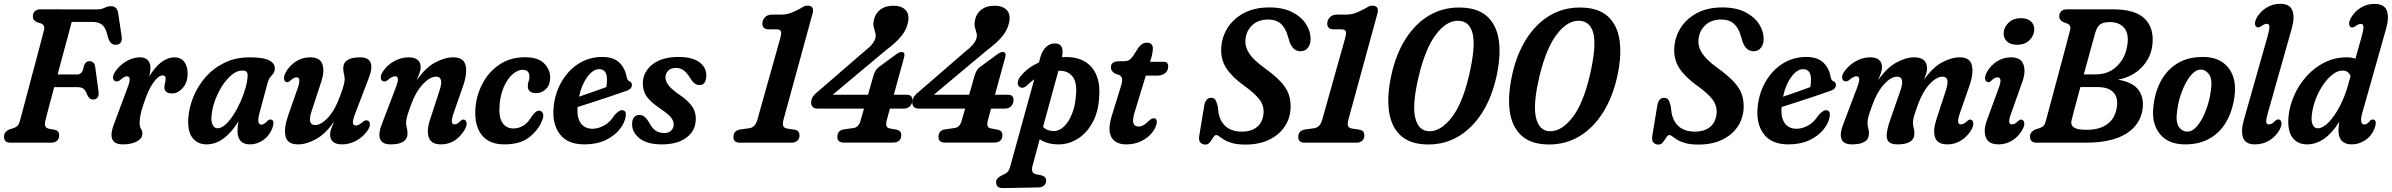

<svg xmlns="http://www.w3.org/2000/svg" viewBox="-20 -749 12557 1008"><path d="M152.5 -663.5Q152.5 -680 163 -690Q173.5 -700 193 -700L487 -699.5Q512 -699.5 529 -708Q546 -716.5 563.5 -716.5Q594.5 -716.5 600.5 -679.5L618.5 -559Q624.5 -518.5 592.5 -514Q577 -512 565.5 -520.8Q554 -529.5 547 -553L539.5 -579.5Q532 -606.5 514.2 -620.2Q496.5 -634 465 -634H356.5Q351.5 -614.5 339.8 -571.2Q328 -528 313 -472Q298 -416 282.5 -358H384Q398 -358 406.8 -366.8Q415.5 -375.5 421 -405Q430.5 -428 449 -428Q476 -428 480 -396.5L497.5 -267Q500 -246 491.5 -236.2Q483 -226.5 468.5 -226.5Q448 -226.5 437 -253Q428 -277 416.8 -284.2Q405.5 -291.5 384 -291.5H264.5Q248 -230 235.2 -181.8Q222.5 -133.5 218.5 -117Q213.5 -96 217.8 -86.2Q222 -76.5 239 -72.5L268 -67.5Q291 -62 290.5 -38Q290.5 -21.5 280 -10.8Q269.5 0 248.5 0H35.5Q15.5 0 8.2 -9Q1 -18 1 -32Q1.5 -46 9.2 -55.2Q17 -64.5 28.5 -69.5L50 -76Q63.5 -80.5 71.2 -88Q79 -95.5 84 -112.5Q89 -131 99 -168.2Q109 -205.5 121.8 -253.8Q134.5 -302 148.2 -353.8Q162 -405.5 174.8 -453.2Q187.5 -501 197 -537.5Q206.5 -574 211 -591.5Q217 -616.5 196.5 -625.5L174.5 -632.5Q151.5 -643.5 152.5 -663.5Z M590.5 -321.5Q576.5 -322.5 573.8 -337Q571 -351.5 582.5 -369.5Q605 -404 641 -426Q677 -448 715.5 -448Q741.5 -448 755.8 -433.2Q770 -418.5 770 -393Q770 -375.5 763.5 -348Q794.5 -399 828.5 -423.5Q862.5 -448 896 -448Q928.5 -448 946.8 -425.2Q965 -402.5 965 -363Q965 -316.5 939.8 -287.5Q914.5 -258.5 883.5 -258.5Q861 -258.5 852 -267.8Q843 -277 843 -290.5Q843 -302.5 846.2 -313Q849.5 -323.5 849.5 -337.5Q849.5 -353 833.5 -353Q812 -353 784.8 -315Q757.5 -277 733 -200.5Q720.5 -163 716.8 -141.8Q713 -120.5 713 -103.5Q713 -83 720.2 -72.8Q727.5 -62.5 727.5 -48.5Q727.5 -22.5 699 -6.8Q670.5 9 625 9Q534.5 9 581.5 -106L648.5 -285.5Q662 -320 661 -334.2Q660 -348.5 646 -348.5Q639 -348.5 630.8 -343.8Q622.5 -339 608.5 -327Q598.5 -320 590.5 -321.5Z M1342 -154Q1333.5 -122 1337 -108.2Q1340.5 -94.5 1352 -94.5Q1366 -94.5 1385 -115Q1394 -123 1401.5 -121.5Q1425 -119 1409.5 -75Q1393.5 -35 1361.2 -13Q1329 9 1292.5 9Q1259 9 1243 -9.2Q1227 -27.5 1227 -59Q1227 -70.5 1228 -83.2Q1229 -96 1232 -112Q1157 9 1064.5 9Q1016 9 989.2 -27.2Q962.5 -63.5 969 -135Q973.5 -187.5 996 -242.5Q1018.5 -297.5 1059 -344Q1099.5 -390.5 1157.8 -419.2Q1216 -448 1292.5 -448Q1364 -448 1394.8 -431.2Q1425.5 -414.5 1422.5 -385.5Q1421 -370.5 1414 -362Q1407 -353.5 1398.8 -343.8Q1390.5 -334 1385.5 -316ZM1091.5 -150Q1086.5 -113.5 1095.8 -94.5Q1105 -75.5 1121.5 -75.5Q1141.5 -75.5 1163.2 -94.8Q1185 -114 1205.2 -145.2Q1225.5 -176.5 1242 -213.5Q1258.5 -250.5 1268.8 -286.5Q1279 -322.5 1280 -351Q1281 -364.5 1274.8 -371.5Q1268.5 -378.5 1250.5 -378.5Q1225.5 -378.5 1199.8 -358.5Q1174 -338.5 1151.2 -305.2Q1128.5 -272 1112.5 -231.5Q1096.5 -191 1091.5 -150Z M1905.5 -117Q1919 -116 1921.5 -101Q1924 -86 1912.5 -68Q1891 -34 1853.8 -12.5Q1816.5 9 1776.5 9Q1713 9 1713 -43.5Q1713 -57 1719 -73.2Q1725 -89.5 1734 -111Q1688 -45 1638 -18Q1588 9 1544.5 9Q1488.5 9 1479 -34Q1469.5 -77 1493 -143L1542.5 -285Q1563 -343 1537.5 -343Q1522.5 -343 1503.5 -325Q1493 -315.5 1486 -317.5Q1475.5 -318.5 1471.8 -332.2Q1468 -346 1480 -369Q1498.5 -403.5 1532.5 -425.8Q1566.5 -448 1608 -448Q1660.5 -448 1672.8 -411.5Q1685 -375 1666.5 -320L1615.5 -164Q1592 -92.5 1634.5 -92.5Q1666.5 -92.5 1703.5 -133.2Q1740.5 -174 1766 -246.5Q1780 -285 1784.8 -302.8Q1789.5 -320.5 1789.5 -333.5Q1789.5 -348 1785.8 -361Q1782 -374 1782 -390Q1782 -448 1870.5 -448Q1960.5 -448 1913.5 -332.5L1845 -153.5Q1831.5 -119 1832.8 -104.5Q1834 -90 1848 -90Q1855.5 -90 1864.2 -94.2Q1873 -98.5 1887 -111Q1897 -119 1905.5 -117Z M1996 -322Q1982 -322.5 1979.5 -337.8Q1977 -353 1989 -371.5Q2011 -406.5 2048.2 -427.2Q2085.5 -448 2125 -448Q2188.5 -448 2188.5 -395.5Q2188.5 -382 2182.5 -365.5Q2176.5 -349 2167.5 -327Q2213.5 -393.5 2264.2 -420.8Q2315 -448 2359.5 -448Q2415 -448 2424.5 -405Q2434 -362 2410.5 -296L2361 -153.5Q2341 -96 2366 -96Q2373 -96 2380.5 -100Q2388 -104 2399.5 -115.5Q2407.5 -123 2415 -121Q2425 -120 2429 -106.8Q2433 -93.5 2421.5 -71Q2399.5 -33 2367.8 -12Q2336 9 2296 9Q2243.5 9 2231.2 -27.2Q2219 -63.5 2237 -118.5L2288 -275Q2311.5 -346.5 2269.5 -346.5Q2237 -346.5 2199 -305.8Q2161 -265 2135.5 -192.5Q2121.5 -153.5 2116.8 -136Q2112 -118.5 2112 -105.5Q2112 -90.5 2115.8 -77.8Q2119.5 -65 2119.5 -48.5Q2119.5 9 2031 9Q1941 9 1988 -106L2056.5 -285.5Q2070 -320 2069 -334.2Q2068 -348.5 2054 -348.5Q2038 -348.5 2015.5 -328.5Q2005.5 -320 1996 -322Z M2724 -382.5Q2698 -382.5 2671.5 -359.5Q2645 -336.5 2625.8 -294.2Q2606.5 -252 2602.5 -194Q2598 -134.5 2617.8 -104.5Q2637.5 -74.5 2676 -74.5Q2703 -74.5 2728.2 -90Q2753.5 -105.5 2773.5 -141Q2784.5 -154.5 2792.5 -161.2Q2800.5 -168 2810.5 -168Q2823 -168 2830 -154.5Q2837 -141 2824.5 -112Q2803.5 -63 2756.5 -27Q2709.5 9 2627.5 9Q2549 9 2510.2 -39Q2471.5 -87 2475.5 -172Q2479 -244.5 2511.8 -307.8Q2544.5 -371 2601.8 -409.8Q2659 -448.5 2736 -448.5Q2805.5 -448.5 2837 -415.8Q2868.5 -383 2868.5 -342Q2868.5 -303.5 2846.5 -281.8Q2824.5 -260 2795.5 -260Q2751 -260 2751 -297Q2751 -311 2755.2 -321.8Q2759.5 -332.5 2759.5 -347Q2759.5 -382.5 2724 -382.5Z M3265 -138Q3260 -103.5 3232.8 -69.5Q3205.5 -35.5 3158.8 -13.2Q3112 9 3048 9Q2963 9 2922.2 -41Q2881.5 -91 2885.5 -170.5Q2889.5 -248.5 2923.8 -312Q2958 -375.5 3014.5 -412.8Q3071 -450 3141.5 -450Q3200 -450 3230.8 -421Q3261.5 -392 3269.5 -346Q3272.5 -334.5 3275.2 -330.2Q3278 -326 3283.5 -323Q3296 -318 3297.5 -305Q3298.5 -294 3290.8 -285Q3283 -276 3261.5 -269.5Q3229 -258 3184.2 -243Q3139.5 -228 3093.8 -213.2Q3048 -198.5 3012 -187V-186.5Q3008 -131.5 3029 -102.2Q3050 -73 3091 -73Q3120 -73 3151.2 -89.8Q3182.5 -106.5 3206 -144.5Q3233.5 -174.5 3250.5 -170Q3269.5 -165.5 3265 -138ZM3125.5 -386Q3093.5 -386 3063.5 -345.2Q3033.5 -304.5 3020 -241.5Q3054 -253 3093.5 -266.8Q3133 -280.5 3163.5 -292Q3166.5 -309.5 3166.5 -335Q3166.5 -358.5 3156.2 -372.2Q3146 -386 3125.5 -386Z M3467 -50.5Q3491.5 -50.5 3504.2 -64Q3517 -77.5 3517 -96Q3517 -113 3504 -130.8Q3491 -148.5 3447.5 -178Q3393.5 -214.5 3373.2 -245.2Q3353 -276 3355 -319Q3359 -376 3408.2 -413Q3457.5 -450 3542 -450Q3613.5 -450 3650.8 -423Q3688 -396 3688 -354.5Q3688 -302.5 3652.5 -302.5Q3638 -302.5 3626.5 -311.2Q3615 -320 3601 -342.5Q3586.5 -367 3569 -379.8Q3551.5 -392.5 3528 -392.5Q3502.5 -392.5 3488 -377.8Q3473.5 -363 3473.5 -342.5Q3473.5 -325 3487 -305Q3500.5 -285 3541.5 -255.5Q3584 -227 3604.5 -202Q3625 -177 3630 -153.2Q3635 -129.5 3631.5 -105.5Q3624.5 -54 3578 -22.5Q3531.5 9 3455 9Q3378 9 3338.2 -22.2Q3298.5 -53.5 3298.5 -96.5Q3298.5 -145.5 3338 -145.5Q3353 -145.5 3365.2 -134.8Q3377.5 -124 3389 -104Q3404.5 -74 3423.8 -62.2Q3443 -50.5 3467 -50.5Z M4016.5 -595Q3982 -595 3982.5 -626.5Q3983 -644 3996 -658.2Q4009 -672.5 4035.5 -672.5H4087Q4106 -672.5 4124.2 -678.5Q4142.5 -684.5 4175.5 -701Q4189 -709.5 4199 -714.5Q4209 -719.5 4218.5 -719.5Q4257 -719.5 4246 -678L4093.5 -121Q4088 -100.5 4091.5 -88.8Q4095 -77 4112.5 -74L4153.5 -68Q4167.5 -64.5 4172.5 -56.5Q4177.5 -48.5 4177.5 -37Q4177 -19.5 4165.5 -9.8Q4154 0 4136 0H3864Q3829 0 3830.5 -32.5Q3832 -62.5 3864 -69L3915 -76Q3945 -80.5 3956.5 -121.5L4076.5 -549Q4084 -576 4079.2 -585.5Q4074.5 -595 4055.5 -595Z M4565 -350Q4574 -381.5 4592.5 -396L4675.5 -457Q4690 -468 4697.8 -472Q4705.5 -476 4713 -476Q4734 -476 4726.5 -448L4672.5 -251.5H4741Q4771.5 -251.5 4770 -222Q4769.5 -204.5 4757.8 -191.8Q4746 -179 4724.5 -179H4652L4635 -116Q4625.5 -80 4650 -75L4687.5 -68Q4713 -62 4711.5 -37.5Q4711 -19.5 4699.8 -10Q4688.5 -0.5 4670 -0.5H4409.5Q4375 -0.5 4376 -32.5Q4377.5 -64 4408.5 -69.5L4461.5 -77Q4488.5 -81 4498 -116L4516 -179H4271Q4254 -179 4245.8 -188.8Q4237.5 -198.5 4238.5 -213Q4239 -228.5 4248 -242Q4257 -255.5 4279.5 -273L4517 -478.5Q4546 -501 4558.8 -517.2Q4571.5 -533.5 4575.5 -548Q4579.5 -564.5 4575 -578Q4570.5 -591.5 4566.8 -607.8Q4563 -624 4569 -648.5Q4577 -680.5 4603 -699.8Q4629 -719 4671 -719Q4709.5 -719 4730.5 -700Q4751.5 -681 4749.5 -648.5Q4747 -624 4737 -600Q4727 -576 4702.2 -548.2Q4677.5 -520.5 4630.5 -485L4351.5 -251.5H4537Z M5096 -350Q5105 -381.5 5123.5 -396L5206.5 -457Q5221 -468 5228.8 -472Q5236.5 -476 5244 -476Q5265 -476 5257.5 -448L5203.5 -251.5H5272Q5302.5 -251.5 5301 -222Q5300.5 -204.5 5288.8 -191.8Q5277 -179 5255.5 -179H5183L5166 -116Q5156.5 -80 5181 -75L5218.5 -68Q5244 -62 5242.5 -37.5Q5242 -19.5 5230.8 -10Q5219.5 -0.5 5201 -0.5H4940.5Q4906 -0.5 4907 -32.5Q4908.5 -64 4939.5 -69.5L4992.5 -77Q5019.5 -81 5029 -116L5047 -179H4802Q4785 -179 4776.8 -188.8Q4768.5 -198.5 4769.5 -213Q4770 -228.5 4779 -242Q4788 -255.5 4810.5 -273L5048 -478.5Q5077 -501 5089.8 -517.2Q5102.5 -533.5 5106.5 -548Q5110.5 -564.5 5106 -578Q5101.5 -591.5 5097.8 -607.8Q5094 -624 5100 -648.5Q5108 -680.5 5134 -699.8Q5160 -719 5202 -719Q5240.5 -719 5261.5 -700Q5282.5 -681 5280.5 -648.5Q5278 -624 5268 -600Q5258 -576 5233.2 -548.2Q5208.5 -520.5 5161.5 -485L4882.5 -251.5H5068Z M5373.5 -302Q5348 -278 5329.5 -295.5Q5320 -305.5 5324.5 -323Q5329 -340.5 5344.5 -356Q5379.5 -397 5434.5 -421L5441 -445.5Q5450.5 -481 5470.5 -501Q5490.5 -521 5518.5 -521Q5570 -521 5555.5 -449Q5567 -449.5 5578.5 -449.5Q5666 -449.5 5711.8 -395Q5757.5 -340.5 5751 -244.5Q5747.5 -164.5 5717 -107.8Q5686.5 -51 5639 -21Q5591.5 9 5537.5 9Q5477.5 9 5438.5 -18L5400.5 122.5Q5390.5 159.5 5419 166L5445.5 171Q5472.5 178 5472.5 199Q5472.5 215 5461.2 225Q5450 235 5432 235L5246 238.5Q5209.5 239 5209.5 207.5Q5209.5 196.5 5216.8 188Q5224 179.5 5242 170.5Q5261.5 162.5 5269.8 153.5Q5278 144.5 5282.5 129L5410 -333Q5391 -319.5 5373.5 -302ZM5545 -377.5Q5541 -377.5 5536.5 -377L5456 -83Q5476.5 -61 5512.5 -61Q5542 -61 5567.2 -86Q5592.5 -111 5609 -153.8Q5625.5 -196.5 5629 -251Q5635 -318 5610.5 -347.8Q5586 -377.5 5545 -377.5Z M5856.5 -355 5833.5 -363Q5812 -376.5 5812 -394.5Q5812 -427.5 5855 -427.5H5879Q5896 -427.5 5906 -432.8Q5916 -438 5928 -454L5958 -500.5Q5976.5 -525 6001.5 -525Q6032.5 -525 6032.5 -493.5Q6032.5 -484.5 6030.2 -471.5Q6028 -458.5 6022.5 -439.5L6017.5 -424.5H6090.5Q6113 -424.5 6113 -401Q6113 -378 6097 -365Q6081 -352 6054.5 -352H5995.5L5937 -160.5Q5924 -118.5 5930.8 -101.5Q5937.5 -84.5 5958.5 -84.5Q5982 -84.5 6011.5 -114.5Q6028 -129.5 6038.5 -128Q6056.5 -126.5 6052.5 -101.5Q6047.5 -75 6026 -49.5Q6004.5 -24 5970.5 -7.5Q5936.5 9 5893 9Q5834.5 9 5813.8 -31Q5793 -71 5820.5 -152.5L5862 -287Q5872.5 -318.5 5871.5 -332.5Q5870.5 -346.5 5856.5 -355Z M6519 10Q6477 10 6450.2 2.5Q6423.5 -5 6407.5 -15Q6391.5 -25 6382 -32.5Q6372.5 -40 6365 -40Q6357 -40 6349.5 -27.5Q6342 -15 6332.2 -2.5Q6322.5 10 6308.5 10Q6291.5 10 6281.8 -1Q6272 -12 6276 -36L6302 -193Q6305 -212.5 6313.8 -224Q6322.5 -235.5 6337 -235.5Q6353 -235.5 6360 -225.8Q6367 -216 6373 -191.5L6377 -159Q6384.5 -112 6415.5 -85Q6446.5 -58 6500 -58Q6549 -58 6579 -82.2Q6609 -106.5 6613.5 -152.5Q6617 -192 6594 -224.2Q6571 -256.5 6512.5 -298.5Q6449.5 -343.5 6418.8 -390Q6388 -436.5 6391.5 -497Q6394.5 -554.5 6425 -602.8Q6455.5 -651 6510.8 -680.5Q6566 -710 6644 -710Q6714.5 -710 6763 -685.8Q6811.5 -661.5 6836.2 -623.2Q6861 -585 6860.5 -542.5Q6860.5 -516.5 6846.5 -498.2Q6832.5 -480 6807.5 -480Q6768 -480 6750 -530L6741 -559.5Q6730 -601 6705 -623.8Q6680 -646.5 6638 -646.5Q6585 -646.5 6553.5 -616Q6522 -585.5 6518.5 -540Q6515.5 -503 6538.2 -468.5Q6561 -434 6615.5 -394.5Q6671 -354.5 6702.2 -321.5Q6733.5 -288.5 6745.5 -254.8Q6757.5 -221 6755.5 -179Q6752.5 -125 6723 -82.2Q6693.5 -39.5 6641.5 -14.8Q6589.5 10 6519 10Z M6982 -595Q6947.5 -595 6948 -626.5Q6948.5 -644 6961.5 -658.2Q6974.5 -672.5 7001 -672.5H7052.5Q7071.5 -672.5 7089.8 -678.5Q7108 -684.5 7141 -701Q7154.5 -709.5 7164.5 -714.5Q7174.5 -719.5 7184 -719.5Q7222.5 -719.5 7211.5 -678L7059 -121Q7053.5 -100.5 7057 -88.8Q7060.5 -77 7078 -74L7119 -68Q7133 -64.5 7138 -56.5Q7143 -48.5 7143 -37Q7142.5 -19.5 7131 -9.8Q7119.5 0 7101.5 0H6829.5Q6794.5 0 6796 -32.5Q6797.5 -62.5 6829.5 -69L6880.5 -76Q6910.5 -80.5 6922 -121.5L7042 -549Q7049.5 -576 7044.8 -585.5Q7040 -595 7021 -595Z M7639.5 -709.5Q7736.5 -709.5 7787.5 -662.8Q7838.5 -616 7849.2 -533.8Q7860 -451.5 7836 -345.5Q7811 -234.5 7759.8 -155Q7708.5 -75.5 7637 -33Q7565.5 9.5 7479.5 9.5Q7384.5 9.5 7333.8 -37.2Q7283 -84 7272 -166.5Q7261 -249 7285 -356.5Q7309 -465.5 7359.5 -544.8Q7410 -624 7481.2 -666.8Q7552.5 -709.5 7639.5 -709.5ZM7692 -351Q7728 -504 7711.5 -572Q7695 -640 7633.5 -640Q7573.5 -640 7518.5 -567.8Q7463.5 -495.5 7428.5 -349.5Q7393 -201 7410 -130.5Q7427 -60 7485.5 -60Q7545 -60 7601.2 -132.2Q7657.5 -204.5 7692 -351Z M8273.5 -709.5Q8370.5 -709.5 8421.5 -662.8Q8472.5 -616 8483.2 -533.8Q8494 -451.5 8470 -345.5Q8445 -234.5 8393.8 -155Q8342.5 -75.5 8271 -33Q8199.5 9.5 8113.5 9.5Q8018.5 9.5 7967.8 -37.2Q7917 -84 7906 -166.5Q7895 -249 7919 -356.5Q7943 -465.5 7993.5 -544.8Q8044 -624 8115.2 -666.8Q8186.5 -709.5 8273.5 -709.5ZM8326 -351Q8362 -504 8345.5 -572Q8329 -640 8267.5 -640Q8207.5 -640 8152.5 -567.8Q8097.5 -495.5 8062.5 -349.5Q8027 -201 8044 -130.5Q8061 -60 8119.5 -60Q8179 -60 8235.2 -132.2Q8291.5 -204.5 8326 -351Z M8897.5 10Q8855.5 10 8828.8 2.5Q8802 -5 8786 -15Q8770 -25 8760.5 -32.5Q8751 -40 8743.5 -40Q8735.5 -40 8728 -27.5Q8720.5 -15 8710.8 -2.5Q8701 10 8687 10Q8670 10 8660.2 -1Q8650.5 -12 8654.5 -36L8680.5 -193Q8683.5 -212.5 8692.2 -224Q8701 -235.5 8715.5 -235.5Q8731.5 -235.5 8738.5 -225.8Q8745.5 -216 8751.5 -191.5L8755.5 -159Q8763 -112 8794 -85Q8825 -58 8878.5 -58Q8927.5 -58 8957.5 -82.2Q8987.5 -106.5 8992 -152.5Q8995.5 -192 8972.5 -224.2Q8949.5 -256.5 8891 -298.5Q8828 -343.5 8797.2 -390Q8766.5 -436.5 8770 -497Q8773 -554.5 8803.5 -602.8Q8834 -651 8889.2 -680.5Q8944.5 -710 9022.5 -710Q9093 -710 9141.5 -685.8Q9190 -661.5 9214.8 -623.2Q9239.5 -585 9239 -542.5Q9239 -516.5 9225 -498.2Q9211 -480 9186 -480Q9146.5 -480 9128.5 -530L9119.5 -559.5Q9108.5 -601 9083.5 -623.8Q9058.5 -646.5 9016.5 -646.5Q8963.5 -646.5 8932 -616Q8900.5 -585.5 8897 -540Q8894 -503 8916.8 -468.5Q8939.5 -434 8994 -394.5Q9049.5 -354.5 9080.8 -321.5Q9112 -288.5 9124 -254.8Q9136 -221 9134 -179Q9131 -125 9101.5 -82.2Q9072 -39.5 9020 -14.8Q8968 10 8897.5 10Z M9586 -138Q9581 -103.5 9553.8 -69.5Q9526.5 -35.5 9479.8 -13.2Q9433 9 9369 9Q9284 9 9243.2 -41Q9202.5 -91 9206.5 -170.5Q9210.5 -248.5 9244.8 -312Q9279 -375.5 9335.5 -412.8Q9392 -450 9462.5 -450Q9521 -450 9551.8 -421Q9582.5 -392 9590.5 -346Q9593.5 -334.5 9596.2 -330.2Q9599 -326 9604.5 -323Q9617 -318 9618.5 -305Q9619.5 -294 9611.8 -285Q9604 -276 9582.5 -269.5Q9550 -258 9505.2 -243Q9460.5 -228 9414.8 -213.2Q9369 -198.5 9333 -187V-186.5Q9329 -131.5 9350 -102.2Q9371 -73 9412 -73Q9441 -73 9472.2 -89.8Q9503.5 -106.5 9527 -144.5Q9554.5 -174.5 9571.5 -170Q9590.5 -165.5 9586 -138ZM9446.5 -386Q9414.5 -386 9384.5 -345.2Q9354.5 -304.5 9341 -241.5Q9375 -253 9414.5 -266.8Q9454 -280.5 9484.5 -292Q9487.5 -309.5 9487.5 -335Q9487.5 -358.5 9477.2 -372.2Q9467 -386 9446.5 -386Z M9899 -106 9957.5 -275Q9982 -346.5 9939.5 -346.5Q9907.5 -346.5 9870.5 -305.8Q9833.5 -265 9808 -192.5Q9793.5 -153.5 9789 -136Q9784.5 -118.5 9784.5 -105.5Q9784.5 -90.5 9788.2 -77.8Q9792 -65 9792 -48.5Q9792 9 9703 9Q9613 9 9660.5 -106L9728.5 -285.5Q9742 -320 9741 -334.2Q9740 -348.5 9726 -348.5Q9710.5 -348.5 9686 -327Q9677 -320.5 9668 -322Q9654.5 -323 9651.8 -337.5Q9649 -352 9660 -369.5Q9682.5 -404 9720.2 -426Q9758 -448 9797.5 -448Q9860.5 -448 9860.5 -395.5Q9860.5 -382 9854.8 -365.5Q9849 -349 9840 -328Q9886 -393.5 9936 -420.8Q9986 -448 10029.5 -448Q10097 -448 10097 -389Q10097 -377 10092.5 -362.8Q10088 -348.5 10081 -331Q10126.5 -395 10175.8 -421.5Q10225 -448 10268.5 -448Q10323 -448 10332.5 -404.8Q10342 -361.5 10318.5 -296L10269 -153.5Q10249 -96 10274 -96Q10282 -96 10290 -100.2Q10298 -104.5 10310 -115.5Q10318.5 -122.5 10325.5 -121Q10335.5 -120 10339.2 -106.8Q10343 -93.5 10331.5 -71Q10312 -35.5 10278.5 -13.2Q10245 9 10204 9Q10151.5 9 10139.2 -27.2Q10127 -63.5 10145 -118.5L10196 -275Q10219.5 -346.5 10178.5 -346.5Q10146 -346.5 10109 -305.8Q10072 -265 10046.5 -192.5Q10032.5 -153.5 10027.8 -136Q10023 -118.5 10023 -105.5Q10023 -90.5 10026.8 -77.8Q10030.5 -65 10030.5 -48.5Q10030.5 9 9942 9Q9895.5 9 9887.5 -19Q9879.5 -47 9899 -106Z M10569 -514Q10535.5 -514 10517.5 -530.5Q10499.5 -547 10499 -573Q10499 -603 10523.2 -628.2Q10547.5 -653.5 10590.5 -653.5Q10624 -653.5 10642 -637Q10660 -620.5 10660 -595Q10660 -564.5 10636 -539.2Q10612 -514 10569 -514ZM10537.5 -151.5Q10517 -96 10542 -96Q10549.5 -96 10557.8 -100Q10566 -104 10576.5 -114.5Q10585 -122.5 10593 -121Q10603 -120 10606.8 -106.2Q10610.5 -92.5 10598.5 -69.5Q10578.5 -33 10545.2 -12Q10512 9 10472 9Q10419.5 9 10405.5 -28.2Q10391.5 -65.5 10412.5 -121L10473.5 -287.5Q10494.5 -343 10467 -343Q10459 -343 10451.2 -338.8Q10443.5 -334.5 10432.5 -323.5Q10424 -316 10416.5 -318Q10406 -319 10402.2 -332.5Q10398.5 -346 10410.5 -369Q10429.5 -404.5 10463.2 -426.2Q10497 -448 10537.5 -448Q10590 -448 10603.2 -410.5Q10616.5 -373 10597 -318.5Z M10831 -700H11073.5Q11189.5 -700 11239.8 -650.8Q11290 -601.5 11280 -513Q11272.5 -446.5 11224.5 -396Q11176.5 -345.5 11099 -330.5Q11176 -318.5 11206.5 -277.5Q11237 -236.5 11228.5 -176Q11217 -93.5 11141.8 -46.8Q11066.5 0 10930.5 0H10673Q10652.5 0 10645 -9Q10637.5 -18 10637.5 -32Q10637.5 -45.5 10645.8 -55.2Q10654 -65 10665.5 -69.5L10686.5 -76Q10700 -80.5 10707.5 -87.2Q10715 -94 10719.5 -110Q10726.5 -136 10739.8 -185.2Q10753 -234.5 10769.2 -295Q10785.5 -355.5 10801.5 -415.2Q10817.5 -475 10830 -522.5Q10842.5 -570 10848.5 -593Q10854 -616.5 10832.5 -625.5L10812 -633Q10791 -644 10791 -663Q10791 -679.5 10801.2 -689.8Q10811.5 -700 10831 -700ZM10980 -576.5Q10969 -537.5 10953 -479Q10937 -420.5 10920 -358.5H10983.5Q11050.5 -358.5 11095.2 -402.8Q11140 -447 11149 -516Q11157 -572.5 11131.8 -602.8Q11106.5 -633 11055.5 -633Q11021.5 -633 11004.8 -620Q10988 -607 10980 -576.5ZM10856 -119Q10849.5 -93.5 10867.2 -80.5Q10885 -67.5 10935.5 -67.5Q11001.5 -67.5 11042.2 -96.5Q11083 -125.5 11092.5 -181.5Q11102 -235.5 11075.8 -263.8Q11049.5 -292 10991 -292H10902Q10886.5 -235 10874 -188.2Q10861.5 -141.5 10856 -119Z M11545.5 -450Q11605 -450 11644.2 -424.5Q11683.5 -399 11701 -355Q11718.5 -311 11712.5 -255.5Q11705 -180 11673.8 -120Q11642.5 -60 11587 -25.5Q11531.5 9 11452 9Q11364 9 11319.8 -45Q11275.5 -99 11285 -186Q11291.5 -259 11322.2 -319Q11353 -379 11408.5 -414.5Q11464 -450 11545.5 -450ZM11464.5 -58Q11485.5 -58 11505.2 -77Q11525 -96 11541.8 -127.5Q11558.5 -159 11570.2 -196.5Q11582 -234 11586.5 -270.5Q11596.5 -330 11578.5 -356.8Q11560.5 -383.5 11533 -383.5Q11512 -383.5 11492.2 -364.2Q11472.5 -345 11455.5 -313.5Q11438.5 -282 11426.8 -244.5Q11415 -207 11410.5 -170.5Q11401 -110.5 11418.2 -84.2Q11435.5 -58 11464.5 -58Z M12012 -600.5 11886.5 -157Q11876.5 -122.5 11877.8 -109.2Q11879 -96 11891 -96Q11899 -96 11907 -99.8Q11915 -103.5 11924.5 -114.5Q11934 -123 11943 -122Q11953.5 -121 11957.2 -107.2Q11961 -93.5 11949 -70Q11930 -34.5 11896 -12.8Q11862 9 11818 9Q11769 9 11756.2 -26Q11743.5 -61 11760.5 -120.5L11886 -562.5Q11895.5 -597 11894.2 -610.5Q11893 -624 11881 -624Q11869.5 -624 11854 -613.5Q11840 -603.5 11832.5 -605.5Q11822.5 -606.5 11819.2 -620Q11816 -633.5 11828 -656.5Q11846 -688 11878.5 -708.5Q11911 -729 11951.5 -729Q12001.5 -729 12015 -694Q12028.5 -659 12012 -600.5Z M12507.5 -600 12382.5 -158Q12374 -129 12376.2 -112.2Q12378.5 -95.5 12392 -95.5Q12399.5 -95.5 12406.8 -99.8Q12414 -104 12423.5 -116Q12431.5 -123 12438.5 -121.5Q12462 -119.5 12446.5 -75Q12430.5 -34.5 12397 -12.8Q12363.5 9 12327.5 9Q12291.5 9 12274.2 -9.8Q12257 -28.5 12257 -62Q12257 -72.5 12258 -83.8Q12259 -95 12261 -109Q12222 -48 12179.8 -19.5Q12137.5 9 12091.5 9Q12042 9 12015.2 -27.2Q11988.5 -63.5 11994.5 -135Q11999.5 -190.5 12023.5 -246Q12047.5 -301.5 12088 -347.2Q12128.5 -393 12182.5 -420.5Q12236.5 -448 12300.5 -448Q12325.5 -448 12346 -441L12380 -562Q12389.5 -596.5 12388 -610Q12386.5 -623.5 12374.5 -623.5Q12363 -623.5 12348 -613Q12334 -603 12326.5 -605Q12316 -606 12313.2 -619.8Q12310.5 -633.5 12323 -656Q12341 -688 12373.2 -708.2Q12405.5 -728.5 12446 -728.5Q12497 -728.5 12510.5 -693.8Q12524 -659 12507.5 -600ZM12117.5 -149.5Q12112.5 -114.5 12121.2 -95Q12130 -75.5 12148 -75.5Q12174.5 -75.5 12205 -106.5Q12235.5 -137.5 12262.2 -188Q12289 -238.5 12306 -297.5L12320.5 -349.5Q12309.5 -378.5 12278.5 -378.5Q12253 -378.5 12226.8 -358.5Q12200.5 -338.5 12177.5 -305.2Q12154.5 -272 12138.5 -231.5Q12122.5 -191 12117.5 -149.5Z"/></svg>

Font: Fraunces 144pt S100 SemiBold
Style: Italic
Weight: 600
Italic angle: -16°
Version: Version 1.000; ttfautohint (v1.8.3)